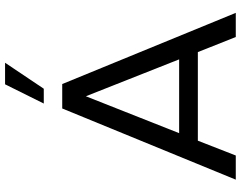

<svg xmlns="http://www.w3.org/2000/svg" viewBox="-114 -814 928 739"><g transform="rotate(-90 349.5 -444.0)"><path d="M577 0 519 -146H178L121 0H28L302 -668H396L670 0ZM349 -577 207 -218H491ZM321 -739 395 -888H478L378 -739Z"/></g></svg>

Font: Celebes
Style: Regular
Weight: 400
Designer: Anugrah Pasau
Foundry: Lafontype
Version: Version 1.000; ttfautohint (v1.8.4)